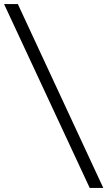

<svg xmlns="http://www.w3.org/2000/svg" viewBox="-23 -785 530 948"><path d="M-3 -765 420 143H487L65 -765Z"/></svg>

Font: Roboto Serif SemiCondensed Light
Style: Regular
Weight: 300
Width: 4
Designer: Greg Gazdowicz
Foundry: Commercial Type
Version: Version 1.007